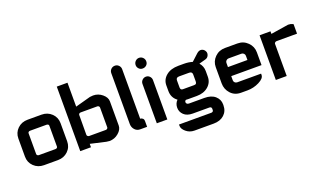

<svg xmlns="http://www.w3.org/2000/svg" viewBox="-86 -1227 3263 1954"><g transform="rotate(-20 1545.0 -250.0)"><path d="M344 -485Q409 -485 453 -442.5Q497 -400 497 -337V-141Q497 -78 453 -35.5Q409 7 344 7H193Q128 7 84 -35.5Q40 -78 40 -141V-337Q40 -400 84 -442.5Q128 -485 193 -485ZM357 -371H179Q169 -371 162.5 -365.5Q156 -360 156 -352V-126Q156 -119 162.5 -113Q169 -107 179 -107H357Q368 -107 374.5 -112.5Q381 -118 381 -126V-352Q381 -362 373 -366.5Q365 -371 357 -371Z M907 -370H727Q717 -370 710.5 -364.5Q704 -359 704 -350L703 -135Q704 -121 721 -116Q722 -115 722 -115Q723 -115 725 -115H727H907Q915 -115 922 -121Q929 -127 929 -135V-350Q929 -357 922.5 -363.5Q916 -370 907 -370ZM704 -700V-441L869 -486Q887 -489 904 -489Q959 -489 1002 -453Q1045 -417 1045 -374V-112Q1045 -69 1002 -32.5Q959 4 904 4Q892 4 870 0L704 -38V-1H588V-700ZM721 -116Q721 -116 721 -116Q721 -116 721 -116ZM721 -116Q721 -116 721 -116Q721 -116 721 -116ZM721 -116Q721 -116 721 -116Q721 -116 721 -116Z M1156 -88Q1156 -88 1156 -639Q1156 -663 1173 -680.5Q1190 -698 1216 -698Q1240 -698 1257 -680.5Q1274 -663 1274 -639V-103Q1290 -102 1301 -92Q1312 -82 1312 -66V-1H1239Q1203 0 1179.5 -26Q1156 -52 1156 -88Z M1531 -427V-1H1417V-427Q1417 -451 1434 -468Q1451 -485 1475 -485Q1498 -485 1514.5 -468Q1531 -451 1531 -427ZM1417 -630Q1417 -655 1434 -672Q1451 -689 1474 -689Q1498 -689 1515 -672Q1532 -655 1532 -630.5Q1532 -606 1515 -590Q1498 -574 1473.5 -574Q1449 -574 1433 -591Q1417 -608 1417 -630Z M2105 -443 2032 -423Q2067 -383 2067 -330V-269Q2067 -206 2019 -164.5Q1971 -123 1895 -123H1802Q1790 -123 1778 -124Q1764 -118 1764 -103Q1764 -93 1771.5 -85.5Q1779 -78 1795 -78H1960Q2035 -78 2076 -41.5Q2117 -5 2117 48V58Q2117 122 2074 161Q2031 200 1960 200H1753Q1701 200 1663 168Q1625 136 1625 103V88H1975Q1983 88 1990.5 83Q1998 78 1998 67V51Q1998 42 1991.5 36.5Q1985 31 1975 31H1795Q1733 31 1699.5 -1Q1666 -33 1666 -78Q1666 -124 1697 -155Q1640 -196 1640 -269V-330Q1640 -393 1690 -434.5Q1740 -476 1824 -476H1883Q1933 -476 1975 -463L2050 -532Q2076 -554 2101 -548Q2126 -542 2138 -518Q2149 -498 2139 -474Q2129 -450 2105 -443ZM1935 -341Q1935 -372 1902 -372H1794Q1759 -372 1759 -341V-265Q1759 -236 1785 -236H1907Q1923 -236 1929 -244Q1935 -252 1935 -268Z M2329 -113H2587V-99Q2587 -61 2526.5 -30.5Q2466 0 2399 0H2329Q2261 0 2218.5 -46.5Q2176 -93 2176 -157V-333Q2176 -395 2220.5 -439.5Q2265 -484 2331 -484H2465Q2531 -484 2576 -439Q2621 -394 2621 -331V-193H2293V-147Q2293 -133 2303.5 -123Q2314 -113 2329 -113ZM2293 -337V-291H2504V-337Q2504 -351 2493.5 -361.5Q2483 -372 2468 -372H2329Q2315 -372 2304 -361.5Q2293 -351 2293 -337Z M2849 -370Q2839 -370 2831.5 -363.5Q2824 -357 2824 -350V-1H2706V-485H2824V-457L2977 -481Q3014 -487 3015 -487Q3042 -487 3062 -477L3070 -473V-370Z"/></g></svg>

Font: FifthLeg
Style: Bold
Weight: 700
Designer: Jakub Steiner
Version: Version 1.0